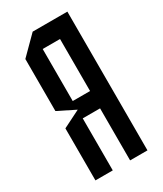

<svg xmlns="http://www.w3.org/2000/svg" viewBox="-172 -733 677 799"><g transform="rotate(-30 166.5 -333.5)"><path d="M208.3 0V-250H125V0H41.7V-250L125 -291.7L41.7 -333.3V-583.3L125 -666.7H291.7V0ZM208.3 -333.3V-583.3H125V-333.3Z"/></g></svg>

Font: Yulong
Style: Regular
Weight: 400
Designer: GGBotNet
Foundry: f0n7.com
Version: 1.00